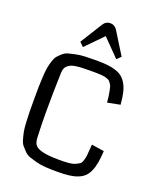

<svg xmlns="http://www.w3.org/2000/svg" viewBox="-177 -1101 1018 1221"><g transform="rotate(20 332.0 -490.5)"><path d="M64.5 0ZM508.8 -225.6 593.8 -212.9Q591.3 -166 585.4 -133.1Q579.6 -100.1 568.1 -74.2Q556.6 -48.3 540 -32.5Q523.4 -16.6 497.3 -6.3Q471.2 3.9 438.7 7.8Q406.2 11.7 360.4 11.7Q316.4 11.7 281.7 9.5Q247.1 7.3 218.5 -0.2Q189.9 -7.8 168.7 -14.9Q147.5 -22 131.1 -38.6Q114.7 -55.2 103.8 -68.4Q92.8 -81.5 85.2 -108.6Q77.6 -135.7 73.7 -156.2Q69.8 -176.8 67.6 -215.8Q65.4 -254.9 64.9 -284.2Q64.5 -313.5 64.5 -365.2Q64.5 -419.9 64.9 -453.1Q65.4 -486.3 67.9 -525.4Q70.3 -564.5 74 -585.9Q77.6 -607.4 85.7 -633.1Q93.8 -658.7 104 -671.1Q114.3 -683.6 130.9 -698.2Q147.5 -712.9 167.2 -718.5Q187 -724.1 215.3 -730Q243.7 -735.8 276.1 -737.3Q308.6 -738.8 351.6 -738.8Q396 -738.8 427.2 -735.6Q458.5 -732.4 485.8 -723.4Q513.2 -714.4 530.8 -699.5Q548.3 -684.6 561.8 -660.6Q575.2 -636.7 582.5 -604.2Q589.8 -571.8 593.3 -526.4L507.8 -509.8Q505.4 -534.7 503.4 -551.3Q501.5 -567.9 497.8 -584Q494.1 -600.1 491.9 -610.1Q489.7 -620.1 482.9 -629.6Q476.1 -639.2 471.9 -644Q467.8 -648.9 456.5 -653.3Q445.3 -657.7 437.7 -659.4Q430.2 -661.1 412.8 -662.6Q395.5 -664.1 382.8 -664.1Q370.1 -664.1 345.7 -664.1Q311.5 -664.1 289.8 -663.3Q268.1 -662.6 246.3 -659.9Q224.6 -657.2 212.2 -652.1Q199.7 -647 189 -638.4Q178.2 -629.9 173.6 -617.4Q168.9 -605 168 -587.4Q163.6 -458.5 163.6 -324.2Q163.6 -230.5 168 -141.1Q170.4 -113.3 183.8 -97.7Q197.3 -82 236.1 -72.8Q274.9 -63.5 346.2 -63.5Q384.3 -63.5 410.2 -65.7Q436 -67.9 453.6 -75.9Q471.2 -84 480.5 -90.6Q489.7 -97.2 495.4 -116.2Q501 -135.3 502.7 -148.2Q504.4 -161.1 506.3 -192.4Q506.8 -199.2 507.1 -203.1Q507.3 -207 507.8 -213.6Q508.3 -220.2 508.8 -225.6ZM355.5 -904.3 242.7 -789.1 215.8 -815.4 309.6 -966.3Q326.7 -991.7 355.5 -991.7Q384.3 -991.7 401.4 -966.3L495.1 -815.4L468.3 -789.1Z"/></g></svg>

Font: Coda
Style: Regular
Weight: 400
Designer: vernon adams
Foundry: vernon adams
Version: Version 2.001; ttfautohint (v0.8) -r 50 -G 200 -x